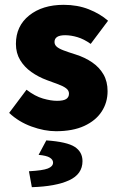

<svg xmlns="http://www.w3.org/2000/svg" viewBox="-20 -532 492 796"><path d="M212 12Q164 12 110.5 -7.5Q57 -27 18 -64L90 -160Q125 -133 158 -123.5Q191 -114 216 -114Q243 -114 254.5 -121.5Q266 -129 266 -144Q266 -157 254 -166Q242 -175 221.5 -182.5Q201 -190 174 -200Q139 -213 110 -233.5Q81 -254 63.5 -283Q46 -312 46 -350Q46 -424 101 -468Q156 -512 244 -512Q301 -512 348 -493.5Q395 -475 428 -446L356 -350Q328 -370 301 -378Q274 -386 250 -386Q228 -386 217 -379Q206 -372 206 -358Q206 -347 214.5 -339Q223 -331 242.5 -323.5Q262 -316 294 -306Q332 -294 362 -273.5Q392 -253 409 -223.5Q426 -194 426 -154Q426 -107 401.5 -69.5Q377 -32 329.5 -10Q282 12 212 12ZM112 244 100 178Q157 175 178.5 166.5Q200 158 200 142Q200 130 186.5 121.5Q173 113 140 110L172 50Q258 56 290 77Q322 98 322 136Q322 190 266.5 215.5Q211 241 112 244Z"/></svg>

Font: Mada Black
Style: Regular
Weight: 900
Designer: Khaled Hosny
Version: Version 1.5